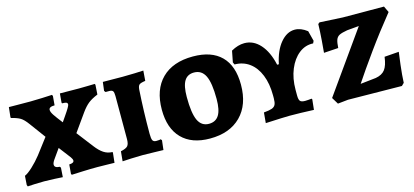

<svg xmlns="http://www.w3.org/2000/svg" viewBox="-50 -847 2571 1192"><g transform="rotate(-15 1235.5 -251.5)"><path d="M307 -507 311 -499 306 -440Q269 -440 269 -420Q269 -407 282.5 -386.5Q296 -366 328 -325L352 -360Q389 -413 389 -424Q389 -433 381.5 -436.5Q374 -440 354 -440L352 -445L357 -503L479 -502Q514 -502 542.5 -503Q571 -504 581 -504L584 -498L580 -436Q541 -420 518.5 -402Q496 -384 473 -352L392 -238L472 -134Q498 -100 522.5 -84Q547 -68 577 -67L580 -64L573 1Q560 1 527 0Q494 -1 463 -1Q420 -1 369.5 1Q319 3 299 4L294 -1L299 -62Q330 -63 330 -79Q330 -88 320 -102L262 -178L223 -123Q205 -99 205 -86Q205 -75 213 -69.5Q221 -64 239 -63L244 -56L240 4Q225 3 188 1Q151 -1 121 -1Q91 -1 59 0.5Q27 2 15 3L11 -7L15 -65Q36 -74 67 -103Q98 -132 125 -166L201 -266L126 -368Q102 -401 82 -413Q62 -425 25 -434L22 -438L29 -503Q40 -503 77 -502.5Q114 -502 169 -502Q195 -502 243 -504Q291 -506 307 -507Z M630 -58Q664 -65 675 -77.5Q686 -90 686 -122V-398Q686 -422 680 -430Q674 -438 657 -438H633L626 -447L633 -503L760 -502Q796 -502 837 -503.5Q878 -505 894 -506L889 -441Q859 -437 850 -429.5Q841 -422 839 -400Q830 -260 830 -117Q830 -85 836 -74Q842 -63 859 -63Q870 -63 878 -64Q886 -65 888 -66L894 -58L887 3Q871 3 830 1.5Q789 0 753 0Q722 0 679.5 2Q637 4 624 5Z M942 -241Q942 -370 1013 -440.5Q1084 -511 1213 -511Q1332 -511 1394.5 -448.5Q1457 -386 1457 -265Q1457 -136 1385 -63.5Q1313 9 1186 9Q1069 9 1005.5 -56Q942 -121 942 -241ZM1288 -218Q1288 -322 1265.5 -367.5Q1243 -413 1194 -413Q1152 -413 1132 -380.5Q1112 -348 1112 -277Q1112 -173 1133.5 -127Q1155 -81 1203 -81Q1246 -81 1267 -114Q1288 -147 1288 -218Z M1963 -411 1956 -396Q1906 -399 1865 -367Q1824 -335 1800 -277Q1776 -219 1776 -146V-110Q1776 -83 1784 -73.5Q1792 -64 1816 -64L1836 -65Q1850 -67 1858 -67L1861 -62L1854 4Q1766 0 1698 0Q1668 0 1544 6L1550 -61Q1585 -64 1602 -70Q1619 -76 1625.5 -89.5Q1632 -103 1632 -130V-149Q1632 -224 1609.5 -280Q1587 -336 1546 -366Q1505 -396 1451 -396L1444 -411L1458 -483Q1502 -508 1543 -508Q1601 -508 1644 -460Q1687 -412 1706 -326H1717Q1734 -410 1775 -459Q1816 -508 1867 -508Q1906 -508 1946 -477Z M1982 -38 2258 -427 2181 -420Q2146 -414 2130 -406Q2114 -398 2107.5 -380.5Q2101 -363 2099 -328L2006 -322Q2008 -340 2012.5 -399Q2017 -458 2018 -504L2028 -512L2176 -504L2440 -503L2459 -463Q2374 -358 2299.5 -254.5Q2225 -151 2176 -77L2276 -88Q2317 -95 2336.5 -120.5Q2356 -146 2363 -201L2456 -208Q2453 -189 2445.5 -126Q2438 -63 2436 -14L2420 2L2075 -2L2008 5Z"/></g></svg>

Font: Alegreya SC ExtraBold
Style: Regular
Weight: 800
Designer: Juan Pablo del Peral
Foundry: Huerta Tipografica
Version: Version 2.007; ttfautohint (v1.6)